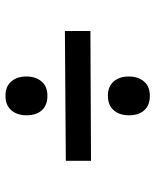

<svg xmlns="http://www.w3.org/2000/svg" viewBox="44 -588 546 673"><g transform="rotate(90 316.5 -252.0)"><path d="M89.1 -207V-296.4L544.1 -298.5V-210.2ZM316.3 1.3Q283.4 1.3 266 -19Q248.6 -39.4 248.6 -71.9Q248.6 -104.4 265.9 -125Q283.1 -145.7 316.5 -145.7Q348.9 -145.7 366.8 -126.5Q384.6 -107.2 384.6 -72.2Q384.6 -39.5 367 -19.1Q349.3 1.3 316.3 1.3ZM316.3 -357.7Q283.4 -357.7 266 -378Q248.6 -398.4 248.6 -430.9Q248.6 -463.4 265.9 -484Q283.1 -504.7 316.5 -504.7Q348.9 -504.7 366.8 -485.5Q384.6 -466.2 384.6 -431.2Q384.6 -398.5 367 -378.1Q349.3 -357.7 316.3 -357.7Z"/></g></svg>

Font: Andada Pro
Style: Regular
Weight: 400
Designer: Carolina Giovagnoli
Foundry: Huerta Tipografica
Version: Version 3.003